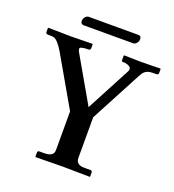

<svg xmlns="http://www.w3.org/2000/svg" viewBox="-139 -879 895 988"><g transform="rotate(20 308.5 -385.0)"><path d="M439.9 -721.2H166Q151.9 -722.7 150.9 -738.8Q150.9 -756.3 166.5 -767.6Q171.9 -770.5 175.8 -771H452.1Q465.3 -769.5 465.8 -753.9Q465.8 -734.9 449.7 -724.1Q444.3 -721.7 439.9 -721.2ZM253.9 -71.8V-280.8L97.2 -553.2Q66.4 -604.5 44.4 -610.8Q36.1 -612.8 22.9 -612.8H11.2Q1.5 -614.3 0 -620.1V-645L2 -647Q2.4 -647 128.9 -645L243.2 -647L245.1 -645V-621.1Q243.2 -614.3 237.8 -612.8Q189.9 -612.8 187.5 -601.6Q186.5 -592.8 196.8 -576.2L335.9 -334L463.9 -576.2Q476.1 -598.6 448.2 -608.9Q436 -612.8 420.9 -612.8Q415.5 -614.3 415 -620.1V-645L417 -647Q417.5 -647 507.8 -645L615.2 -647L617.2 -645V-621.1Q615.2 -613.8 606.9 -612.8H585.9Q551.3 -612.8 534.7 -590.3Q529.8 -583 524.9 -574.2L376 -293V-71.8Q376 -40 405.8 -34.7Q416.5 -32.7 431.2 -33.2H458Q464.8 -31.2 465.8 -23.9V-1L463.9 1Q462.9 1 315.9 -1L167 1L166 -1V-23.9Q167.5 -32.2 172.9 -33.2H200.2Q247.6 -33.2 252.9 -59.6Q253.9 -65.4 253.9 -71.8Z"/></g></svg>

Font: Linux Libertine O
Style: Semibold
Weight: 700
Designer: Philipp H. Poll
Foundry: Philipp H. Poll
Version: Version 5.0.0